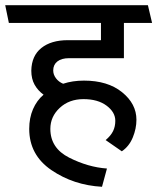

<svg xmlns="http://www.w3.org/2000/svg" viewBox="-31 -700 603 736"><path d="M411 -237Q411 -270 377.5 -295Q344 -320 289 -320Q234 -320 198 -286.5Q162 -253 162 -206Q162 -132 234.5 -95.5Q307 -59 379 -54L360 16Q251 10 166 -48Q81 -106 81 -206Q81 -248 95.5 -281.5Q110 -315 136 -337Q114 -353 101.5 -375.5Q89 -398 89 -429Q90 -486 127.5 -516Q165 -546 229 -546H356V-612H3L-11 -680H536L552 -612H444V-477H234Q205 -477 189 -464.5Q173 -452 173 -430Q173 -414 183.5 -400Q194 -386 211 -379Q229 -385 249 -388Q269 -391 291 -391Q382 -391 437 -346.5Q492 -302 492 -241Q492 -207 478 -173Q464 -139 436 -120L374 -163Q394 -180 402.5 -197.5Q411 -215 411 -237Z"/></svg>

Font: Palanquin
Style: Regular
Weight: 400
Designer: Pria Ravichandran
Version: Version 1.0.4